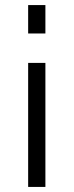

<svg xmlns="http://www.w3.org/2000/svg" viewBox="-20 -735 291 757"><path d="M159 -715V-603H91V-715ZM159 -487V2H91V-487Z"/></svg>

Font: Raleway-v4020
Style: Regular
Weight: 400
Designer: Matt McInerney, Pablo Impallari, Rodrigo Fuenzalida
Foundry: Matt McInerney, Pablo Impallari, Rodrigo Fuenzalida
Version: Version 4.020;PS 004.020;hotconv 1.0.88;makeotf.lib2.5.64775